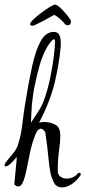

<svg xmlns="http://www.w3.org/2000/svg" viewBox="-26 -811 370 831"><path d="M323 -53Q305 -27 283.5 -13.5Q262 0 243 0Q224 0 212 -13Q198 -37 192.5 -62.5Q187 -88 183.5 -129Q180 -170 170 -239Q170 -239 164 -246.5Q158 -254 150 -254Q145 -254 139 -248.5Q133 -243 127 -228Q112 -190 103.5 -149Q95 -108 88 -73Q81 -38 71 -18Q64 -4 53 -4Q44 -4 36 -13Q36 -13 37.5 -31.5Q39 -50 42 -77.5Q45 -105 47 -131Q45 -130 36 -119.5Q27 -109 16 -99.5Q5 -90 -4 -91Q-10 -98 2 -112.5Q14 -127 29.5 -145.5Q45 -164 51 -182Q65 -224 70.5 -272Q76 -320 83 -363Q98 -456 113.5 -526Q129 -596 151 -634.5Q173 -673 207 -673Q221 -673 229 -662.5Q237 -652 237 -624Q237 -620 237 -614Q237 -608 236 -602Q230 -535 211 -454.5Q192 -374 143 -280Q154 -283 165 -283Q185 -283 202 -276.5Q219 -270 225 -262Q231 -254 233 -244Q235 -234 235 -221Q235 -196 229.5 -159Q224 -122 224 -72Q224 -55 235.5 -46.5Q247 -38 263 -38Q277 -38 290 -44Q303 -50 311 -61Q312 -63 317 -63Q320 -63 322.5 -60.5Q325 -58 323 -53ZM212 -632Q212 -641 208 -641Q202 -641 189.5 -624.5Q177 -608 165 -582Q153 -556 145 -527Q133 -481 125 -444.5Q117 -408 112 -358Q111 -343 110 -324.5Q109 -306 108.5 -293Q108 -280 108 -280Q123 -304 140 -329Q157 -354 168 -388Q183 -432 192.5 -479.5Q202 -527 207 -568Q212 -609 212 -632ZM114 -700Q104 -700 104 -706Q104 -713 118.5 -727Q133 -741 152.5 -755.5Q172 -770 189 -780.5Q206 -791 212 -791Q220 -791 233 -779Q246 -767 258 -753Q270 -739 274 -733Q276 -730 278.5 -726Q281 -722 281 -717Q281 -702 268 -702H266Q257 -702 252 -711Q234 -732 209 -747Q203 -744 189.5 -736Q176 -728 160 -720Q144 -712 132 -706Q120 -700 117 -700Z"/></svg>

Font: Ingrid Darling
Style: Regular
Weight: 400
Designer: Robert E. Leuschke
Foundry: Robert E. Leuschke
Version: Version 1.010; ttfautohint (v1.8.3)